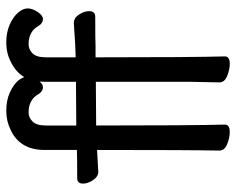

<svg xmlns="http://www.w3.org/2000/svg" viewBox="-92 -662 771 628"><g transform="rotate(-90 294.0 -348.5)"><path d="M341 -605Q332 -594 322 -594Q309 -594 300 -608Q282 -641 240 -641Q223 -641 210 -628Q197 -615 197 -585V-485L340 -486V-589Q340 -597 341 -605ZM399 17Q380 17 359 8.5Q338 0 338 -17L340 -116V-421L197 -420Q197 -105 200 1Q200 17 176 17Q157 17 136 8.5Q115 0 115 -17Q117 -116 117 -417L46 -413Q30 -413 18.5 -430Q7 -447 7 -463Q7 -482 25 -482Q99 -482 117 -483V-589Q117 -668 181 -699Q211 -714 245 -714Q279 -714 304.5 -702.5Q330 -691 344 -675Q352 -665 355 -655Q372 -683 405 -699Q434 -714 468 -714Q502 -714 527.5 -702.5Q553 -691 566.5 -675Q580 -659 580 -644Q580 -629 568.5 -611.5Q557 -594 545 -594Q532 -594 523 -608Q505 -641 463 -641Q446 -641 433 -628Q420 -615 420 -585V-487Q446 -487 532 -493Q549 -493 560 -476Q571 -459 571 -443Q571 -423 553 -423Q470 -423 457 -422H420Q420 -105 423 1Q423 17 399 17Z"/></g></svg>

Font: LXGW WenKai Lite Medium
Style: Regular
Weight: 500
Designer: LXGW / Fontworks Inc.
Foundry: LXGW / Fontworks Inc.
Version: Version 1.511; March 25, 2025